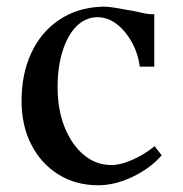

<svg xmlns="http://www.w3.org/2000/svg" viewBox="-20 -536 544 570"><path d="M272 14Q205 14 153.5 -18Q102 -50 73 -106.5Q44 -163 44 -236Q44 -317 73 -379Q102 -441 155.5 -477Q209 -513 280 -516Q297 -517 321 -513Q345 -509 373 -504Q391 -500 408 -496.5Q425 -493 438 -494V-338H395Q390 -377 371.5 -410.5Q353 -444 326.5 -464.5Q300 -485 268 -485Q233 -484 207 -458Q181 -432 166 -385Q151 -338 151 -277Q151 -210 172 -158Q193 -106 229 -76Q265 -46 311 -46Q338 -46 374 -62Q410 -78 439 -102L460 -75Q426 -36 373.5 -11Q321 14 272 14Z"/></svg>

Font: Wittgenstein Medium
Style: Regular
Weight: 500
Designer: Jörg Drees
Foundry: Jörg Drees
Version: Version 1.500